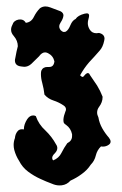

<svg xmlns="http://www.w3.org/2000/svg" viewBox="-20 -1024 371 584"><path d="M102.5 -480Q83 -488.8 65.4 -502Q47.9 -515.1 38.1 -534.7Q28.3 -549.8 23.4 -567.9Q21.5 -575.7 21.5 -583Q21.5 -593.8 25.4 -604Q26.4 -616.2 33.2 -624.5Q38.1 -630.9 46.9 -630.9Q49.8 -630.9 52.7 -630.4V-631.8Q52.7 -645.5 62.5 -661.1Q70.3 -672.9 81.1 -672.9Q85 -672.9 88.9 -670.9Q97.7 -645.5 118.2 -627Q137.7 -608.4 150.4 -585Q154.3 -579.6 154.3 -573.7Q154.3 -565.9 147.5 -558.6Q138.7 -550.3 138.7 -543.5Q138.7 -539.6 141.6 -536.1Q159.2 -543 167 -559.1Q174.8 -574.7 184.6 -588.4Q199.2 -595.7 199.2 -609.9Q199.2 -612.8 199.2 -615.7Q195.3 -633.8 181.6 -643.6Q175.8 -647 173.8 -651.4Q172.9 -654.8 172.9 -658.7Q172.9 -659.7 172.9 -660.6Q173.8 -671.9 178.7 -684.1Q180.7 -688 180.7 -691.4Q180.7 -698.7 172.9 -703.6Q159.2 -712.9 142.6 -718.3Q126 -723.6 115.2 -736.3Q113.3 -753.9 108.4 -772Q104.5 -785.6 104.5 -798.8Q104.5 -803.7 105.5 -808.6Q110.4 -820.3 124 -820.3H127H129.9Q143.6 -820.3 145.5 -837.4Q141.6 -854.5 126 -862.3Q121.1 -864.7 117.2 -864.7Q107.4 -864.7 98.6 -852.5Q87.9 -841.8 75.2 -829.6Q65.4 -820.8 53.7 -820.8Q49.8 -820.8 44.9 -821.8Q25.4 -823.7 25.4 -840.3Q25.4 -843.3 26.4 -846.7Q30.3 -869.1 34.2 -883.3Q34.2 -900.4 21.5 -915Q13.7 -923.8 13.7 -933.6Q13.7 -940.9 17.6 -948.2Q21.5 -961.4 36.1 -964.4Q39.1 -964.8 42 -964.8Q52.7 -964.8 58.6 -954.6Q75.2 -956.5 83 -972.7Q90.8 -988.3 101.6 -999Q109.4 -1004.4 118.2 -1004.4Q125 -1004.4 132.8 -1001.5Q150.4 -995.1 164.1 -989.7Q168.9 -987.3 170.9 -983.9Q172.9 -981 172.9 -978Q172.9 -977.1 172.9 -976.1Q171.9 -966.8 164.1 -955.1Q160.2 -949.2 160.2 -943.4Q160.2 -938 164.1 -932.6Q168.9 -927.7 172.9 -926.8Q173.8 -926.8 174.8 -926.8Q178.7 -926.8 180.7 -928.2Q188.5 -933.1 194.3 -947.8Q200.2 -961.9 210 -966.3Q216.8 -977.1 237.3 -982.4Q241.2 -983.4 244.1 -983.4Q251 -983.4 251 -976.6Q251 -972.7 249 -965.8Q247.1 -959.5 247.1 -953.6Q247.1 -943.4 252.9 -934.1Q259.8 -922.9 273.4 -922.9Q277.3 -922.9 281.2 -923.8Q297.9 -919.9 297.9 -906.2Q297.9 -903.3 296.9 -899.9Q293 -880.9 283.2 -870.1Q267.6 -852.1 251 -834.5Q235.4 -816.4 223.6 -794.9Q228.5 -790 231.4 -790Q233.4 -790 235.4 -793Q240.2 -799.3 245.1 -801.3Q246.1 -801.8 247.1 -801.8Q248 -801.8 249 -801.3Q252 -800.3 253.9 -795.4Q264.6 -779.8 275.4 -763.7Q285.2 -747.6 292 -730V-728.5Q292 -712.9 281.2 -698.7Q275.4 -690.9 275.4 -681.6Q275.4 -674.8 279.3 -667Q282.2 -649.4 291 -633.8Q299.8 -618.2 311.5 -605Q316.4 -598.6 316.4 -593.3Q316.4 -587.4 310.5 -583.5Q302.7 -578.1 293 -578.1Q290 -578.1 287.1 -578.6Q275.4 -567.4 271.5 -551.3Q267.6 -534.7 255.9 -522.9Q245.1 -506.3 228.5 -494.6Q212.9 -482.9 194.3 -474.6Q183.6 -462.4 168 -460.4Q165 -460 161.1 -460Q149.4 -460 137.7 -465.3Q128.9 -468.8 120.1 -472.2Q111.3 -476.1 102.5 -480Z"/></svg>

Font: Brazier Flame
Style: Regular
Weight: 400
Designer: Walter E Stewart
Version: 0.1